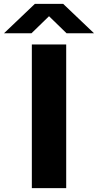

<svg xmlns="http://www.w3.org/2000/svg" viewBox="-86 -969 504 989"><path d="M78 0V-740H255V0ZM398.5 -797.5H257L166.5 -885.5L76 -797.5H-65.5L93.5 -949H239.5Z"/></svg>

Font: Encode Sans Expanded
Style: Bold
Weight: 700
Width: 7
Designer: Multiple Designers
Foundry: Impallari Type
Version: Version 2.000